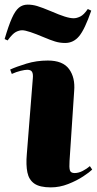

<svg xmlns="http://www.w3.org/2000/svg" viewBox="-38 -797 419 831"><path d="M104 -457Q106 -476 101 -485.5Q96 -495 80 -495Q70 -495 51.5 -490.5Q33 -486 13 -477L6 -496Q32 -508 76 -521.5Q120 -535 169 -535Q234 -535 261 -498Q288 -461 283 -403L263 -101Q261 -72 264.5 -60Q268 -48 285 -48Q302 -48 319.5 -57Q337 -66 351 -78L361 -63Q350 -52 322 -33.5Q294 -15 257 -0.5Q220 14 182 14Q134 14 110.5 -2.5Q87 -19 80.5 -51Q74 -83 78 -129ZM244 -611Q221 -611 200 -617.5Q179 -624 151 -636Q118 -650 94 -658Q70 -666 58 -666Q45 -666 30.5 -658.5Q16 -651 -5 -622L-18 -628Q-1 -686 13.5 -718.5Q28 -751 44 -764Q60 -777 82 -777Q102 -777 122.5 -771Q143 -765 186 -747Q218 -733 241.5 -725.5Q265 -718 281 -718Q294 -718 309.5 -725.5Q325 -733 342 -758L357 -751Q329 -670 304.5 -640.5Q280 -611 244 -611Z"/></svg>

Font: Literata 72pt ExtraBold
Style: Italic
Weight: 800
Italic angle: -2°
Designer: Latin by Veronika Burian and Jose Scaglione. Greek by Irene Vlachou. Cyrillic by Vera Evstafieva
Foundry: TypeTogether
Version: Version 3.002